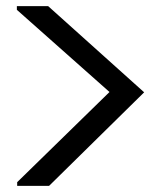

<svg xmlns="http://www.w3.org/2000/svg" viewBox="-20 -601 540 626"><path d="M36 -7 337 -301 35 -569V-581H137L450 -300L140 5H36Z"/></svg>

Font: D2Coding ligature
Style: Regular
Weight: 400
Monospace: yes
Designer: Yong-Rak Park; Jeong-Hwan Yoon; Sang-Min Lee;
Foundry: NHN Corporation
Version: Version 1.3.2; Build 20180524